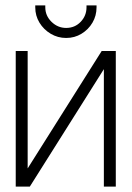

<svg xmlns="http://www.w3.org/2000/svg" viewBox="-20 -688 486 708"><path d="M336 -668H299V-661Q299 -630 277.5 -607.5Q256 -585 224 -585Q193 -585 170 -607.5Q147 -630 147 -661V-668H110V-661Q110 -630 125.5 -604.5Q141 -579 167 -563.5Q193 -548 224 -548Q255 -548 280.5 -563.5Q306 -579 321 -604.5Q336 -630 336 -661ZM82 -500H38V0H90L363 -433V0H407V-500H355L82 -67Z"/></svg>

Font: Advent Pro Light
Style: Regular
Weight: 300
Version: Version 3.000